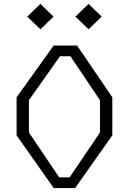

<svg xmlns="http://www.w3.org/2000/svg" viewBox="-20 -963 660 983"><path d="M65 -270V-465L255 -730H374.5L555 -465V-270L364.5 0H255ZM336.5 -55 492 -285V-450L340.5 -675H287L128 -450V-285L283 -55ZM119.5 -878 187 -943 254 -878 187 -813ZM366 -878 433.5 -943 500.5 -878 433.5 -813Z"/></svg>

Font: Monaspace Krypton Var ExLight
Style: Regular
Weight: 200
Designer: Riley Cran and the Lettermatic Team
Version: Version 1.200 (Monaspace Krypton Var)